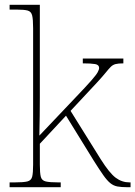

<svg xmlns="http://www.w3.org/2000/svg" viewBox="-20 -780 564 800"><path d="M20 0V-20H41Q78 -20 94 -24Q110 -28 114 -43.5Q118 -59 118 -94V-662Q118 -699 114 -715.5Q110 -732 95.5 -736Q81 -740 51 -740H20V-760H146V-374Q146 -335 145.5 -296.5Q145 -258 144 -215L294 -373Q339 -420 360 -444Q381 -468 387 -479Q393 -490 393 -497Q393 -510 376.5 -513Q360 -516 325 -516V-536H494V-516Q473 -516 461.5 -513Q450 -510 441.5 -501.5Q433 -493 420.5 -477.5Q408 -462 385 -437L274 -318L400 -116Q436 -59 462 -39.5Q488 -20 520 -20H524V0H510Q486 0 469.5 -3Q453 -6 439.5 -17Q426 -28 410.5 -50Q395 -72 371 -110L255 -298L146 -181V-94Q146 -59 150 -43.5Q154 -28 170.5 -24Q187 -20 223 -20H233V0Z"/></svg>

Font: Noto Serif Tamil Thin
Style: Italic
Weight: 100
Italic angle: -12°
Designer: Indian Type Foundry, Tom Grace, and the Monotype Design Team
Foundry: Monotype Imaging Inc.
Version: Version 2.003; ttfautohint (v1.8.4.7-5d5b)